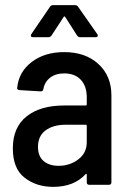

<svg xmlns="http://www.w3.org/2000/svg" viewBox="-20 -720 506 748"><path d="M414 -349V-10Q414 0 404 0H328Q318 0 318 -10V-40Q318 -42 316.5 -42.5Q315 -43 313 -41Q268 8 187 8Q122 8 76 -27.5Q30 -63 30 -142Q30 -224 83.5 -266.5Q137 -309 229 -309H314Q318 -309 318 -313V-341Q318 -384 295 -409Q272 -434 230 -434Q197 -434 175.5 -417.5Q154 -401 149 -373Q148 -364 138 -364L56 -369Q52 -369 49 -371.5Q46 -374 47 -378Q53 -440 103.5 -478.5Q154 -517 230 -517Q313 -517 363.5 -470.5Q414 -424 414 -349ZM318 -166V-230Q318 -234 314 -234H236Q187 -234 157.5 -212Q128 -190 128 -148Q128 -111 150 -92.5Q172 -74 208 -74Q252 -74 285 -99Q318 -124 318 -166ZM187 -700H272Q280 -700 284 -694L359 -587Q361 -585 361 -582Q361 -575 352 -575H292Q285 -575 280 -582L234 -654Q233 -656 231 -656Q229 -656 228 -654L181 -582Q176 -575 169 -575H109Q103 -575 101 -578.5Q99 -582 102 -587L175 -694Q179 -700 187 -700Z"/></svg>

Font: Barlow Semi Condensed Medium
Style: Regular
Weight: 500
Width: 4
Designer: Jeremy Tribby
Foundry: Tribby Type
Version: Version 1.422; ttfautohint (v1.8)